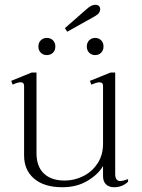

<svg xmlns="http://www.w3.org/2000/svg" viewBox="-20 -775 597 805"><path d="M262 -642 252 -657 347 -740Q364 -755 380 -755Q389 -755 394.5 -750Q400 -745 400 -737Q400 -719 378 -707ZM141 -580Q141 -596 151 -606Q161 -616 176 -616Q192 -616 202 -606Q212 -596 212 -580Q212 -564 202 -554Q192 -544 176 -544Q161 -544 151 -554Q141 -564 141 -580ZM379 -616Q394 -616 404 -606Q414 -596 414 -580Q414 -564 404 -554Q394 -544 379 -544Q364 -544 354 -554Q344 -564 344 -580Q344 -596 354 -606Q364 -616 379 -616ZM517 -24V-13Q493 10 458 10Q437 10 424.5 -2Q412 -14 412 -37V-79Q392 -44 347 -17Q302 10 242 10Q165 10 123 -26Q81 -62 81 -123V-415Q81 -430 67 -430Q53 -430 33 -420L27 -436L113 -471H133V-133Q133 -77 164 -47.5Q195 -18 251 -18Q292 -18 329 -36.5Q366 -55 389 -90Q412 -125 412 -172V-415Q412 -430 397 -430Q386 -430 363 -420L357 -436L444 -471H463V-46Q463 -16 484 -16Q495 -16 517 -24Z"/></svg>

Font: Taviraj ExtraLight
Style: Regular
Weight: 200
Designer: Katatrad Team
Foundry: CadsonDemak
Version: Version 1.030